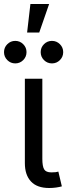

<svg xmlns="http://www.w3.org/2000/svg" viewBox="-48 -942 343 966"><path d="M199.7 3.9Q138.2 3.9 107.7 -29.1Q77.1 -62 77.1 -121.1V-545.9H165V-143.1Q165 -105.5 174.1 -90.1Q183.1 -74.7 210.4 -74.7Q224.6 -74.7 231.9 -75.7Q239.3 -76.7 245.6 -78.6L263.2 -4.4Q251.5 -1 234.4 1.5Q217.3 3.9 199.7 3.9ZM213.4 -623Q189.9 -623 173.3 -639.6Q156.7 -656.2 156.7 -679.7Q156.7 -703.1 173.3 -719.7Q189.9 -736.3 213.4 -736.3Q236.8 -736.3 253.4 -719.7Q270 -703.1 270 -679.7Q270 -656.2 253.4 -639.6Q236.8 -623 213.4 -623ZM28.8 -623Q5.4 -623 -11.2 -639.6Q-27.8 -656.2 -27.8 -679.7Q-27.8 -703.1 -11.2 -719.7Q5.4 -736.3 28.8 -736.3Q52.2 -736.3 68.8 -719.7Q85.4 -703.1 85.4 -679.7Q85.4 -656.2 68.8 -639.6Q52.2 -623 28.8 -623ZM88.4 -778.3 105 -921.9H199.2L149.4 -778.3Z"/></svg>

Font: Adwaita Sans
Style: Regular
Weight: 400
Designer: Rasmus Andersson
Foundry: rsms
Version: Version 4.001;git-9221beed3